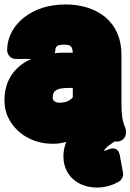

<svg xmlns="http://www.w3.org/2000/svg" viewBox="-24 -596 584 860"><path d="M221 -358C222 -362 224 -366 224 -370C224 -386 230 -396 262 -396C294 -396 300 -388 302 -360H277C258 -360 239 -360 221 -358ZM270 -576C194 -576 130 -555 83 -517C45 -487 8 -438 8 -370C8 -354 22 -332 45 -332H116C46 -301 -4 -240 -4 -148C-4 -119 1 -93 13 -69C47 0 119 48 213 48C235 48 252 45 273 40C265 57 260 81 260 104C260 193 329 244 409 244C451 244 484 232 509 217C522 209 530 193 527 178L513 101C504 53 465 72 460 74C451 78 448 79 442 80C443 76 446 72 451 67C460 58 470 50 489 38H503C519 38 540 23 540 0V-8C540 -13 539 -19 537 -24C525 -50 520 -82 520 -128V-352C520 -500 409 -576 270 -576ZM212 -159C212 -188 227 -202 282 -202H302V-160C292 -147 272 -136 244 -136C220 -136 212 -147 212 -159Z"/></svg>

Font: Asimov Print
Style: E
Weight: 500
Designer: Google
Version: Version 2.000980; 2014